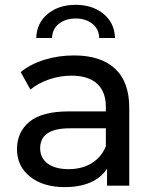

<svg xmlns="http://www.w3.org/2000/svg" viewBox="-20 -763 638 789"><path d="M49.8 -149.9Q49.8 -219.7 100.8 -262.5Q151.9 -305.2 263.2 -305.2H415V-324.2Q415 -386.2 378.9 -419.2Q342.8 -452.1 272.9 -452.1Q226.1 -452.1 181.2 -436.5Q136.2 -420.9 105 -395L64.9 -466.8Q106 -500 163.1 -517.6Q220.2 -535.2 284.2 -535.2Q394 -535.2 452.6 -481Q511.2 -426.8 511.2 -319.8V0H419.9V-69.8Q396 -32.7 351.6 -13.4Q307.1 5.9 246.1 5.9Q157.2 5.9 103.5 -37.1Q49.8 -80.1 49.8 -149.9ZM128.9 -606.9Q130.9 -668.9 176.3 -706.1Q221.7 -743.2 291 -743.2Q359.9 -743.2 405.3 -706.1Q450.7 -668.9 452.6 -606.9H387.7Q386.7 -644 359.4 -665.5Q332 -687 291 -687Q250 -687 222.4 -665.5Q194.8 -644 193.8 -606.9ZM145 -153.8Q145 -113.8 176 -90.8Q207 -67.9 262.2 -67.9Q316.9 -67.9 356.9 -92.5Q397 -117.2 415 -162.1V-235.8H267.1Q145 -235.8 145 -153.8Z"/></svg>

Font: Montserrat Medium
Style: Regular
Weight: 500
Designer: Julieta Ulanovsky
Foundry: Julieta Ulanovsky
Version: Version 7.200